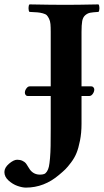

<svg xmlns="http://www.w3.org/2000/svg" viewBox="-40 -667 473 874"><path d="M190.9 -230H85.9Q80.1 -230 76.7 -234.6Q73.2 -239.3 73.2 -245.1Q73.2 -254.9 80.1 -264.4Q86.9 -273.9 95.2 -273.9H190.9V-522Q190.9 -543.5 189.7 -557.4Q188.5 -571.3 183.3 -581.8Q178.2 -592.3 172.9 -597.7Q167.5 -603 154.8 -606.4Q142.1 -609.9 129.6 -610.8Q117.2 -611.8 94.2 -612.8Q89.8 -617.2 89.8 -629.9Q89.8 -642.6 94.2 -647Q193.8 -645 259.8 -645Q310.5 -645 408.2 -647Q412.6 -642.6 412.6 -629.9Q412.6 -617.2 408.2 -612.8Q382.3 -611.3 370.1 -608.9Q357.9 -606.4 347.7 -597.4Q337.4 -588.4 334.2 -571Q331.1 -553.7 331.1 -522V-273.9H376Q381.8 -273.9 385.5 -269.3Q389.2 -264.6 389.2 -259.8Q389.2 -249.5 382.3 -239.7Q375.5 -230 366.2 -230H331.1V-103Q331.1 -62 324.2 -27.3Q317.4 7.3 308.3 29.5Q299.3 51.8 283.4 72.8Q267.6 93.8 257.1 104Q246.6 114.3 229 128.9Q161.1 187 78.1 187Q61.5 187 39.8 179.4Q18.1 171.9 -1 154.8Q-20 137.7 -20 116.2Q-20 96.2 1.2 78.1Q22.5 60.1 38.1 60.1Q52.2 60.1 62.5 65.2Q72.8 70.3 77.1 75.7Q81.5 81.1 87.4 91.3Q93.3 101.6 96.2 105Q113.3 127.9 142.1 127.9Q153.3 127.9 160.6 125.2Q168 122.6 173.8 113.5Q179.7 104.5 182.6 91.3Q185.5 78.1 187.7 52.7Q189.9 27.3 190.4 -2.7Q190.9 -32.7 190.9 -81.1Z"/></svg>

Font: Common Serif
Style: Bold
Weight: 700
Designer: Philipp H. Poll, Khaled Hosny
Foundry: Stefan Peev, Context Ltd.
Version: Version 1.026